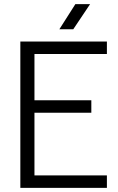

<svg xmlns="http://www.w3.org/2000/svg" viewBox="-20 -905 569 925"><path d="M78 0V-705H495V-645H129L146 -662V-42L129 -60H495V0ZM120 -362V-422H420V-362ZM343 -885H414L333 -764H266Z"/></svg>

Font: TikTok Sans 24pt Light
Style: Regular
Weight: 300
Version: Version 4.000